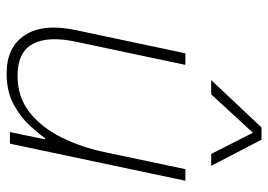

<svg xmlns="http://www.w3.org/2000/svg" viewBox="-135 -665 810 580"><g transform="rotate(90 270.0 -375.0)"><path d="M222 -608 365 -760H402L481 -608H445L381 -734L265 -608ZM202 10Q122 10 86 -45.5Q50 -101 71 -199L141 -530H176L106 -199Q88 -114 113 -68.5Q138 -23 209 -23Q273 -23 319 -59Q365 -95 395 -155.5Q425 -216 440 -288L491 -530H526L414 0H379L401 -106H397Q385 -88 360 -60.5Q335 -33 296 -11.5Q257 10 202 10Z"/></g></svg>

Font: Be Vietnam Pro Thin
Style: Italic
Weight: 100
Italic angle: -12°
Designer: Lam Bao, Tony Le, Vietanh Nguyen
Foundry: Yellow Type Foundry
Version: Version 1.002; ttfautohint (v1.8.3)